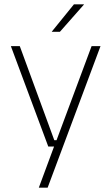

<svg xmlns="http://www.w3.org/2000/svg" viewBox="-20 -701 518 893"><path d="M260 -49 239.5 -39.5 406 -486.5H447.5L201.5 172H160.5L237 -34.5L252.5 -19.5H204.5L30.5 -486.5H72L232.5 -49ZM324 -681H370.5V-680L258.5 -553H221V-554Z"/></svg>

Font: Anek Gurmukhi Medium ExtraLight
Style: Regular
Weight: 250
Version: Version 1.003